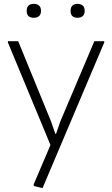

<svg xmlns="http://www.w3.org/2000/svg" viewBox="-20 -753 577 993"><path d="M155 209 154 201 241 -3 21 -533V-540H74L244 -125L266 -61H270L292 -125L468 -540H519V-533L200 220ZM155 -661Q118 -661 118 -697Q118 -733 155 -733Q171 -733 181.5 -724.5Q192 -716 192 -697Q192 -678 181.5 -669.5Q171 -661 155 -661ZM381 -661Q364 -661 354.5 -669.5Q345 -678 345 -697Q345 -715 354.5 -724Q364 -733 381 -733Q397 -733 407.5 -724.5Q418 -716 418 -697Q418 -678 407.5 -669.5Q397 -661 381 -661Z"/></svg>

Font: Encode Sans Normal
Style: ExtraLight
Weight: 200
Designer: Pablo Impallari, Andres Torresi
Foundry: Pablo Impallari, Andres Torresi
Version: Version 1.000; ttfautohint (v1.00) -l 8 -r 50 -G 200 -x 14 -